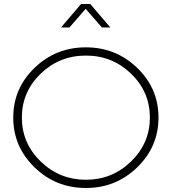

<svg xmlns="http://www.w3.org/2000/svg" viewBox="-20 -936 856 957"><path d="M430 -916 530 -799H488L407 -892L326 -799H284L384 -916ZM152 -597.5Q258 -700 408 -700Q558 -700 664 -597.5Q770 -495 770 -350Q770 -205 664 -102Q558 1 408 1Q258 1 152 -102Q46 -205 46 -350Q46 -495 152 -597.5ZM633.5 -568.5Q540 -659 408 -659Q276 -659 182.5 -568.5Q89 -478 89 -350Q89 -222 183 -131Q277 -40 408 -40Q539 -40 633 -131Q727 -222 727 -350Q727 -478 633.5 -568.5Z"/></svg>

Font: Montserrat Ultra Light
Style: Regular
Weight: 200
Designer: Julieta Ulanovsky
Foundry: Julieta Ulanovsky
Version: Version 3.100;PS 003.100;hotconv 1.0.88;makeotf.lib2.5.64775